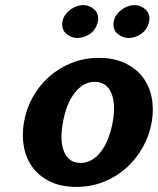

<svg xmlns="http://www.w3.org/2000/svg" viewBox="-20 -722 619 753"><path d="M74 -243Q83 -295 108.5 -341Q134 -387 172.5 -421Q211 -455 260.5 -475Q310 -495 368 -495Q426 -495 469 -475Q512 -455 538.5 -421Q565 -387 574.5 -341Q584 -295 575 -243Q566 -191 540 -144.5Q514 -98 475.5 -63.5Q437 -29 387 -9Q337 11 279 11Q221 11 178.5 -9Q136 -29 109.5 -63.5Q83 -98 74 -144.5Q65 -191 74 -243ZM227 -243Q213 -168 232 -125.5Q251 -83 295 -83Q341 -83 374.5 -125.5Q408 -168 422 -243Q435 -316 416 -358.5Q397 -401 351 -401Q307 -401 273.5 -358.5Q240 -316 227 -243ZM225 -638Q228 -653 236.5 -664.5Q245 -676 256.5 -684.5Q268 -693 281 -697.5Q294 -702 306 -702Q331 -702 350 -684.5Q369 -667 364 -638Q361 -623 353 -610.5Q345 -598 334 -590Q323 -582 309.5 -577.5Q296 -573 284 -573Q259 -573 239.5 -590Q220 -607 225 -638ZM426 -638Q429 -653 437.5 -664.5Q446 -676 457.5 -684.5Q469 -693 482 -697.5Q495 -702 507 -702Q532 -702 551 -684.5Q570 -667 565 -638Q562 -623 554 -610.5Q546 -598 535 -590Q524 -582 510.5 -577.5Q497 -573 485 -573Q460 -573 440.5 -590Q421 -607 426 -638Z"/></svg>

Font: LT Museum
Style: Bold Italic
Weight: 700
Designer: Daniel Lyons
Foundry: LyonsType
Version: Version 1.011